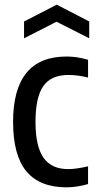

<svg xmlns="http://www.w3.org/2000/svg" viewBox="-20 -792 431 822"><path d="M83 -700 223 -772 362 -700V-628L222 -699L83 -628ZM265 10Q150 10 93 -58.5Q36 -127 36 -270Q36 -550 265 -550Q285 -550 307.5 -547Q330 -544 357 -536V-460Q333 -466 312.5 -468.5Q292 -471 272 -471Q199 -471 165.5 -423.5Q132 -376 132 -270Q132 -166 166 -117Q200 -68 272 -68Q306 -68 357 -80V-4Q337 2 312.5 6Q288 10 265 10Z"/></svg>

Font: Encode Sans Compressed
Style: Medium
Weight: 500
Designer: Pablo Impallari, Andres Torresi
Foundry: Pablo Impallari, Andres Torresi
Version: Version 1.000; ttfautohint (v1.00) -l 8 -r 50 -G 200 -x 14 -